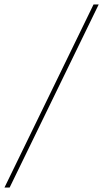

<svg xmlns="http://www.w3.org/2000/svg" viewBox="-44 -765 460 856"><path d="M-24 71 373 -745H396L-1 71Z"/></svg>

Font: DM Sans 20pt Thin
Style: Italic
Weight: 250
Italic angle: -10°
Version: Version 4.004;gftools[0.9.30]